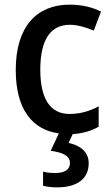

<svg xmlns="http://www.w3.org/2000/svg" viewBox="-20 -569 484 829"><path d="M363 136C363 85 325 59 276 48L294 10C338 7 375 -4 406 -22V-110C369 -90 328 -77 280 -77C197 -77 154 -142 154 -268C154 -396 197 -462 282 -462C316 -462 353 -450 385 -437L416 -519C382 -537 333 -549 281 -549C140 -549 48 -456 48 -267C48 -97 119 -9 234 7L199 82C248 89 282 102 282 135C282 164 259 178 217 178C199 178 180 176 166 172V233C180 237 202 240 227 240C314 240 363 202 363 136Z"/></svg>

Font: Noto Sans Devanagari SemiCondensed Medium
Style: Regular
Weight: 500
Width: 4
Designer: Jelle Bosma - Monotype Design Team
Foundry: Monotype Imaging Inc.
Version: Version 2.004